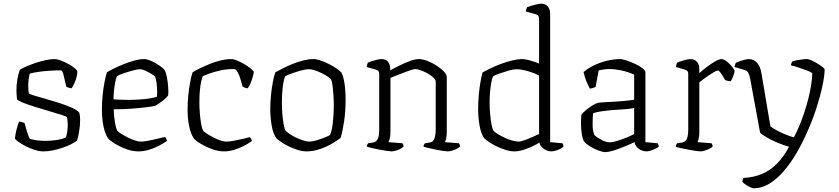

<svg xmlns="http://www.w3.org/2000/svg" viewBox="-20 -820 4544 1040"><path d="M215 0Q192 0 166 -8.5Q140 -17 116.5 -29.5Q93 -42 78 -53Q63 -64 61 -70Q63 -94 70 -120Q77 -146 83 -161Q92 -161 100 -158.5Q108 -156 113 -153Q118 -135 124.5 -112.5Q131 -90 141 -68Q159 -63 180.5 -60Q202 -57 225 -57Q253 -57 282.5 -61Q312 -65 336 -75Q341 -86 344 -105.5Q347 -125 347 -144Q347 -152 346 -162.5Q345 -173 343 -185Q340 -189 314 -197.5Q288 -206 250 -217Q212 -228 173.5 -240Q135 -252 106.5 -263Q78 -274 72 -282Q71 -294 70 -306Q69 -318 69 -329Q69 -363 74.5 -393Q80 -423 88 -442Q100 -450 122.5 -460Q145 -470 172 -479Q199 -488 226.5 -494Q254 -500 276 -500Q289 -500 309 -492.5Q329 -485 349 -474Q369 -463 383 -452Q397 -441 398 -435Q400 -422 395 -403Q390 -384 382 -367.5Q374 -351 368 -342Q360 -342 351.5 -345Q343 -348 339 -351Q330 -386 324.5 -412.5Q319 -439 308 -439Q285 -439 252.5 -437Q220 -435 190 -431Q160 -427 141 -421Q137 -407 135 -388.5Q133 -370 133 -353Q133 -341 134 -330.5Q135 -320 136 -314Q140 -310 165 -302.5Q190 -295 227 -284.5Q264 -274 301.5 -262Q339 -250 369 -236.5Q399 -223 409 -210Q412 -201 413 -190.5Q414 -180 414 -170Q414 -138 408 -103.5Q402 -69 397 -58Q385 -49 364.5 -38.5Q344 -28 318.5 -19.5Q293 -11 266.5 -5.5Q240 0 215 0Z M730 0Q703 0 675.5 -8.5Q648 -17 624.5 -29.5Q601 -42 585 -53.5Q569 -65 565 -71Q548 -97 540 -138.5Q532 -180 532 -225Q532 -267 536 -305Q540 -343 546 -374.5Q552 -406 559 -428Q573 -437 597 -449Q621 -461 650 -472.5Q679 -484 708 -492Q737 -500 761 -500Q777 -500 800 -489.5Q823 -479 843.5 -465Q864 -451 872 -440Q879 -429 884 -402.5Q889 -376 891 -348Q893 -320 891 -303Q883 -292 869 -280.5Q855 -269 841.5 -260Q828 -251 821 -247Q811 -244 776.5 -239.5Q742 -235 694 -231.5Q646 -228 596 -228Q597 -189 602.5 -157.5Q608 -126 615 -112Q623 -104 639 -94Q655 -84 674 -74.5Q693 -65 711 -59Q729 -53 742 -53Q755 -53 773.5 -56Q792 -59 811.5 -63.5Q831 -68 847.5 -72Q864 -76 873 -78Q877 -76 880.5 -68.5Q884 -61 885 -57Q862 -41 836 -28Q810 -15 783 -7.5Q756 0 730 0ZM676 -279Q706 -279 736 -281Q766 -283 791 -287Q816 -291 830 -296Q832 -312 831 -333.5Q830 -355 827.5 -374.5Q825 -394 820 -405Q816 -410 800.5 -419.5Q785 -429 767.5 -437Q750 -445 738 -445Q726 -445 699.5 -438Q673 -431 648 -422.5Q623 -414 613 -407Q607 -392 603 -369.5Q599 -347 597 -323.5Q595 -300 595 -282Q609 -281 630.5 -280Q652 -279 676 -279Z M1194 0Q1167 0 1140 -8.5Q1113 -17 1089.5 -29Q1066 -41 1050 -52.5Q1034 -64 1029 -71Q1013 -96 1004.5 -137Q996 -178 996 -225Q996 -267 1000 -305Q1004 -343 1010 -374.5Q1016 -406 1023 -428Q1040 -439 1065 -451Q1090 -463 1118.5 -474.5Q1147 -486 1176.5 -493Q1206 -500 1231 -500Q1245 -500 1263.5 -492.5Q1282 -485 1301 -474Q1320 -463 1334.5 -451.5Q1349 -440 1355 -431Q1353 -417 1348 -399.5Q1343 -382 1336 -366.5Q1329 -351 1322 -342Q1313 -342 1306 -345Q1299 -348 1294 -351Q1289 -369 1282.5 -391.5Q1276 -414 1267 -430Q1258 -446 1246 -446Q1208 -446 1174 -438.5Q1140 -431 1115 -422Q1090 -413 1078 -407Q1074 -397 1069.5 -377Q1065 -357 1062.5 -328.5Q1060 -300 1060 -263Q1060 -236 1062.5 -205.5Q1065 -175 1069.5 -149.5Q1074 -124 1080 -112Q1088 -104 1103.5 -94Q1119 -84 1138 -74.5Q1157 -65 1175 -59Q1193 -53 1206 -53Q1223 -53 1249 -58Q1275 -63 1299 -68.5Q1323 -74 1333 -77Q1335 -75 1339 -70.5Q1343 -66 1344 -56Q1322 -40 1296.5 -27.5Q1271 -15 1245 -7.5Q1219 0 1194 0Z M1640 0Q1618 0 1592.5 -8Q1567 -16 1543.5 -27.5Q1520 -39 1502.5 -51Q1485 -63 1477 -71Q1459 -96 1451.5 -140.5Q1444 -185 1444 -228Q1444 -269 1448 -307Q1452 -345 1458 -376Q1464 -407 1471 -428Q1487 -437 1511.5 -449.5Q1536 -462 1564.5 -473.5Q1593 -485 1622.5 -492.5Q1652 -500 1677 -500Q1694 -500 1716.5 -492.5Q1739 -485 1762 -473Q1785 -461 1803.5 -448.5Q1822 -436 1830 -426Q1838 -410 1843 -385.5Q1848 -361 1850 -333.5Q1852 -306 1852 -279Q1852 -219 1844 -163.5Q1836 -108 1825 -73Q1812 -63 1792.5 -50.5Q1773 -38 1748.5 -26.5Q1724 -15 1696.5 -7.5Q1669 0 1640 0ZM1657 -53Q1671 -53 1694.5 -60Q1718 -67 1739.5 -75.5Q1761 -84 1768 -89Q1778 -112 1783 -157Q1788 -202 1788 -246Q1788 -277 1786 -306Q1784 -335 1781 -357.5Q1778 -380 1773 -391Q1766 -399 1744.5 -412Q1723 -425 1697 -435Q1671 -445 1651 -445Q1636 -445 1610.5 -438Q1585 -431 1561 -422.5Q1537 -414 1525 -407Q1519 -395 1515 -371.5Q1511 -348 1509 -321Q1507 -294 1507 -268Q1507 -234 1509.5 -202Q1512 -170 1516.5 -146Q1521 -122 1527 -112Q1534 -105 1549 -94.5Q1564 -84 1583 -75Q1602 -66 1621.5 -59.5Q1641 -53 1657 -53Z M2101 0Q2094 0 2076.5 -2.5Q2059 -5 2037.5 -9Q2016 -13 1997 -17.5Q1978 -22 1967 -26Q1967 -32 1970 -37.5Q1973 -43 1974 -44L2001 -48Q2015 -50 2024.5 -64.5Q2034 -79 2034 -119V-420Q2034 -428 2030.5 -434Q2027 -440 2016 -443L1966 -457Q1968 -466 1969 -470.5Q1970 -475 1973 -481Q1987 -487 2010.5 -493.5Q2034 -500 2044 -500Q2072 -500 2083 -484Q2094 -468 2094 -439Q2115 -451 2143.5 -465Q2172 -479 2200.5 -489.5Q2229 -500 2248 -500Q2269 -500 2295 -490Q2321 -480 2345 -464.5Q2369 -449 2384.5 -432.5Q2400 -416 2400 -403V-105Q2400 -83 2396.5 -69Q2393 -55 2390 -50L2466 -44Q2469 -40 2470.5 -35.5Q2472 -31 2472 -26Q2466 -20 2454 -14Q2442 -8 2429 -4Q2416 0 2406 0Q2398 0 2381 -2.5Q2364 -5 2343.5 -9Q2323 -13 2304 -17.5Q2285 -22 2274 -26Q2274 -32 2276.5 -36.5Q2279 -41 2282 -44L2308 -48Q2319 -50 2326 -57.5Q2333 -65 2336.5 -80.5Q2340 -96 2340 -119V-379Q2340 -389 2327 -400.5Q2314 -412 2295.5 -422.5Q2277 -433 2258.5 -439.5Q2240 -446 2229 -446Q2222 -446 2204 -440Q2186 -434 2164 -425.5Q2142 -417 2123 -409.5Q2104 -402 2095 -398V-105Q2095 -83 2091 -69Q2087 -55 2084 -50L2160 -44Q2163 -40 2164.5 -35.5Q2166 -31 2166 -26Q2160 -19 2147.5 -13Q2135 -7 2122 -3.5Q2109 0 2101 0Z M2766 0Q2744 0 2718.5 -8Q2693 -16 2669.5 -27.5Q2646 -39 2628.5 -51Q2611 -63 2603 -71Q2585 -96 2577.5 -140.5Q2570 -185 2570 -228Q2570 -269 2573.5 -307Q2577 -345 2582.5 -376Q2588 -407 2594 -428Q2610 -437 2636 -449.5Q2662 -462 2692.5 -473.5Q2723 -485 2754 -492.5Q2785 -500 2810 -500Q2824 -500 2848 -493.5Q2872 -487 2900 -476V-720Q2900 -727 2896.5 -733.5Q2893 -740 2882 -743L2828 -758Q2829 -764 2831 -770.5Q2833 -777 2835 -781Q2845 -785 2860 -789.5Q2875 -794 2889.5 -797Q2904 -800 2911 -800Q2934 -800 2947 -785Q2960 -770 2960 -746V-50L3026 -44Q3028 -43 3030 -37.5Q3032 -32 3032 -26Q3026 -19 3013.5 -13Q3001 -7 2988.5 -3.5Q2976 0 2966 0Q2952 0 2938 -6.5Q2924 -13 2914 -24Q2904 -35 2902 -48Q2885 -37 2861 -26Q2837 -15 2812.5 -7.5Q2788 0 2766 0ZM2789 -53Q2799 -53 2818 -59.5Q2837 -66 2859 -75.5Q2881 -85 2900 -94V-411Q2887 -418 2865.5 -426Q2844 -434 2820.5 -439.5Q2797 -445 2777 -445Q2762 -445 2737 -438Q2712 -431 2687.5 -422.5Q2663 -414 2651 -407Q2645 -395 2641 -372Q2637 -349 2634.5 -322Q2632 -295 2632 -268Q2632 -233 2635 -201Q2638 -169 2642.5 -145.5Q2647 -122 2653 -112Q2660 -104 2676 -94Q2692 -84 2712.5 -74.5Q2733 -65 2753.5 -59Q2774 -53 2789 -53Z M3260 4Q3244 4 3219.5 -5.5Q3195 -15 3174 -28.5Q3153 -42 3145 -52Q3137 -62 3132 -90.5Q3127 -119 3127 -152Q3127 -164 3127.5 -175Q3128 -186 3129 -196Q3129 -200 3139 -210Q3149 -220 3164 -231.5Q3179 -243 3194.5 -252Q3210 -261 3221 -263Q3232 -265 3249 -266Q3266 -267 3288 -268Q3302 -269 3319 -270Q3336 -271 3353.5 -272.5Q3371 -274 3387 -276Q3403 -278 3415 -280V-416Q3381 -431 3346 -438.5Q3311 -446 3282 -446Q3268 -446 3253 -444Q3238 -442 3223 -439L3206 -349Q3202 -348 3194 -344.5Q3186 -341 3175 -340Q3167 -355 3157 -378Q3147 -401 3141 -430Q3161 -447 3185.5 -460Q3210 -473 3236.5 -482Q3263 -491 3289 -495.5Q3315 -500 3337 -500Q3351 -500 3373.5 -492.5Q3396 -485 3420 -474Q3444 -463 3460 -450.5Q3476 -438 3476 -428V-50L3542 -44Q3544 -42 3546 -36.5Q3548 -31 3548 -26Q3543 -20 3530 -14Q3517 -8 3504 -4Q3491 0 3482 0Q3470 0 3455.5 -5.5Q3441 -11 3430.5 -22.5Q3420 -34 3417 -50Q3387 -36 3356 -23.5Q3325 -11 3299.5 -3.5Q3274 4 3260 4ZM3283 -49Q3297 -49 3322 -56.5Q3347 -64 3373 -74.5Q3399 -85 3415 -94V-235Q3385 -229 3360 -228Q3335 -227 3300 -224Q3265 -221 3234 -216.5Q3203 -212 3192 -205Q3190 -177 3190 -143.5Q3190 -110 3200 -88Q3214 -75 3238.5 -62Q3263 -49 3283 -49Z M3774 0Q3767 0 3749.5 -2.5Q3732 -5 3711 -9Q3690 -13 3671 -17Q3652 -21 3641 -25Q3641 -31 3643.5 -36.5Q3646 -42 3648 -44L3675 -48Q3686 -50 3693.5 -57.5Q3701 -65 3704.5 -80.5Q3708 -96 3708 -119V-420Q3708 -429 3704 -434.5Q3700 -440 3690 -443L3641 -457Q3642 -465 3644.5 -471.5Q3647 -478 3648 -481Q3662 -487 3685.5 -493.5Q3709 -500 3719 -500Q3743 -500 3755.5 -485Q3768 -470 3768 -446V-424Q3777 -432 3793 -445Q3809 -458 3827 -470.5Q3845 -483 3861 -491.5Q3877 -500 3887 -500Q3897 -500 3909.5 -492Q3922 -484 3933 -472.5Q3944 -461 3951.5 -450.5Q3959 -440 3959 -436Q3959 -432 3956.5 -422.5Q3954 -413 3949.5 -402Q3945 -391 3938 -380Q3929 -380 3920.5 -382.5Q3912 -385 3908 -386Q3903 -395 3895.5 -407.5Q3888 -420 3881 -429Q3874 -438 3868 -438Q3862 -438 3848 -430Q3834 -422 3818 -411Q3802 -400 3788 -389.5Q3774 -379 3768 -374V-105Q3768 -83 3764.5 -69Q3761 -55 3758 -50L3834 -44Q3836 -42 3838 -37.5Q3840 -33 3840 -26Q3834 -20 3822 -14Q3810 -8 3797 -4Q3784 0 3774 0Z M4063 200Q4056 200 4043.5 194Q4031 188 4019 180Q4007 172 4001 165Q4003 155 4004 151Q4005 147 4007 144Q4062 141 4106.5 122.5Q4151 104 4187.5 67.5Q4224 31 4254 -25Q4222 -34 4189 -48Q4156 -62 4131 -77Q4106 -92 4097 -102L4043 -396Q4040 -411 4034 -424Q4028 -437 4010 -442L3959 -457Q3960 -465 3962.5 -472Q3965 -479 3966 -480Q3976 -485 3989.5 -489.5Q4003 -494 4016 -497Q4029 -500 4035 -500Q4064 -500 4081.5 -479Q4099 -458 4104 -426L4153 -136Q4162 -128 4184.5 -115.5Q4207 -103 4233.5 -92Q4260 -81 4280 -76Q4296 -105 4310 -139Q4324 -173 4336.5 -210.5Q4349 -248 4358.5 -285.5Q4368 -323 4373.5 -358.5Q4379 -394 4380 -424Q4370 -431 4349 -439Q4328 -447 4305 -454.5Q4282 -462 4264 -466Q4265 -472 4267 -477.5Q4269 -483 4271 -487Q4281 -491 4295 -493.5Q4309 -496 4324.5 -498Q4340 -500 4352 -500Q4360 -500 4375.5 -493Q4391 -486 4407.5 -476Q4424 -466 4435.5 -457Q4447 -448 4447 -443Q4446 -406 4434 -350.5Q4422 -295 4401 -230.5Q4380 -166 4351 -102Q4325 -43 4293 11.5Q4261 66 4224 108.5Q4187 151 4146.5 175.5Q4106 200 4063 200Z"/></svg>

Font: Texturina Medium 12pt Thin
Style: Regular
Weight: 250
Version: Version 1.002